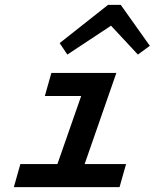

<svg xmlns="http://www.w3.org/2000/svg" viewBox="-20 -772 654 792"><path d="M226.1 -594.2 425.8 -752H478L598.1 -583L548.8 -546.9L438 -666L257.8 -546.9ZM64 -95.2H216.8L314.9 -376H165L191.9 -471.2H460L329.1 -95.2H500L473.1 0H37.1Z"/></svg>

Font: IntelOne Mono Medium
Style: Italic
Weight: 500
Italic angle: -16°
Designer: Fred Shallcrass
Foundry: Frere-Jones Type LLC
Version: Version 1.200;hotconv 1.1.0;makeotfexe 2.6.0;FJTRelease1.2